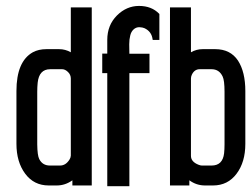

<svg xmlns="http://www.w3.org/2000/svg" viewBox="-20 -641 865 661"><path d="M140.3 -471.8H183.3Q205 -471.8 223.8 -461V-613.1V-615.6H226.3H293.5H295.9V-613.1V-4.9V-2.5H293.5H231.7H229.2V-4.9V-20.3Q204.5 -2.5 175.4 -2.5H147.7Q96.8 -2.5 66.7 -43Q36.6 -83.5 36.6 -145.8V-327.6Q36.6 -429.3 92.9 -461Q112.6 -471.8 140.3 -471.8ZM219.4 -91.9Q223.3 -97.8 223.8 -105.2V-370.6Q223.8 -383.9 213.9 -393.3Q204.1 -402.7 194.2 -402.7H152.7Q114.6 -402.7 109.7 -356.2Q108.2 -341.4 108.2 -325.1V-143.8Q108.7 -105.7 115.1 -93.4Q126.5 -70.7 152.7 -71.1H186.8Q206.5 -71.1 219.4 -91.9Z M528.7 -592.9V-591.9V-505.4V-503.5H526.2H507.9H505.9L505.4 -505.4Q502 -532.6 477.3 -544Q470.8 -546.9 459.5 -547.4Q448.1 -547.4 439.7 -539.5Q431.3 -531.6 428.4 -518.8Q424.9 -505.4 424.9 -488.6Q424.9 -472.8 425.4 -456H492.1H494.6V-453.6V-391.3V-389.3H492.1H425.4V-2.5V0H422.9H351.8H349.3V-2.5V-389.3H334.5H332V-391.8V-454.1V-456.5H334.5H349.3V-503.5Q349.3 -554.3 382.4 -587.5Q415.5 -620.6 458.7 -620.6Q502 -620.6 528.2 -593.4Z M637.4 -613.1V-461Q656.1 -471.8 677.9 -471.8H720.8Q773.2 -471.8 799.4 -432.3Q824.6 -393.3 824.6 -327.6V-145.8Q824.6 -83 794.5 -43Q764.3 -2.5 713.4 -2.5H685.8Q656.1 -2.5 631.9 -20.3V-4.9V-2.5H629.4H567.7H565.2V-4.9V-613.1V-615.6H567.7H634.9H637.4ZM751.5 -113.1Q753 -127 753 -143.8V-325.1Q753 -364.1 746.5 -377.5Q734.7 -402.7 708.5 -402.7H667.5Q649.2 -402.7 640.3 -383.4Q637.4 -377 637.4 -370.6V-105.2Q636.9 -84 664 -73.6Q670.5 -71.1 674.9 -71.1H708.5Q746.5 -71.1 751.5 -113.1Z"/></svg>

Font: RIT Uroob
Style: 

Weight: 700
Designer: Hussain K H
Foundry: RIT
Version: 2.1.1